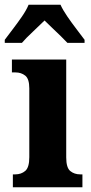

<svg xmlns="http://www.w3.org/2000/svg" viewBox="-42 -786 383 806"><path d="M12 0V-54H22Q47 -54 64 -68.5Q81 -83 81 -126V-415Q81 -455 64 -468.5Q47 -482 23 -482H8V-536H236V-125Q236 -82 253 -68Q270 -54 295 -54H304V0ZM-22 -619Q-8 -638 12 -664Q32 -690 50.5 -717Q69 -744 78 -766H212Q222 -744 240.5 -717Q259 -690 279 -664Q299 -638 313 -619V-606H241Q231 -617 213.5 -634Q196 -651 177 -669Q158 -687 145 -700Q124 -679 95 -652Q66 -625 50 -606H-22Z"/></svg>

Font: Noto Serif Thai Condensed ExtraBold
Style: Regular
Weight: 800
Width: 3
Designer: Monotype Design Team
Foundry: Monotype Imaging Inc.
Version: Version 2.002; ttfautohint (v1.8.4.7-5d5b)